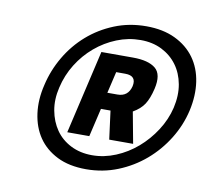

<svg xmlns="http://www.w3.org/2000/svg" viewBox="-67 -789 783 712"><g transform="rotate(10 324.5 -433.5)"><path d="M94 -434Q107 -491 137 -542Q167 -593 210.5 -631Q254 -669 309.5 -691.5Q365 -714 429 -714Q492 -714 538 -692Q584 -670 611.5 -632Q639 -594 646.5 -543Q654 -492 641 -434Q628 -377 596.5 -326Q565 -275 520 -236.5Q475 -198 419 -175.5Q363 -153 300 -153Q236 -153 191 -175.5Q146 -198 120 -236Q94 -274 87 -325.5Q80 -377 94 -434ZM150 -434Q139 -388 146.5 -347Q154 -306 175.5 -275Q197 -244 232.5 -226Q268 -208 313 -208Q358 -208 401.5 -226Q445 -244 481 -275Q517 -306 543.5 -347Q570 -388 581 -434Q592 -482 584.5 -523Q577 -564 554.5 -594.5Q532 -625 497 -642.5Q462 -660 417 -660Q371 -660 327.5 -642.5Q284 -625 248 -594.5Q212 -564 186.5 -523Q161 -482 150 -434ZM352 -383H316L291 -276H208L281 -591H400Q458 -591 485 -569Q512 -547 499 -491Q490 -453 476 -431.5Q462 -410 434 -394L456 -276H366ZM329 -446H367Q407 -446 417 -486Q426 -527 382 -527H348Z"/></g></svg>

Font: Panefresco 800wt
Style: Italic
Weight: 800
Foundry: Campivisivi & Chank Co
Version: Version 1.001